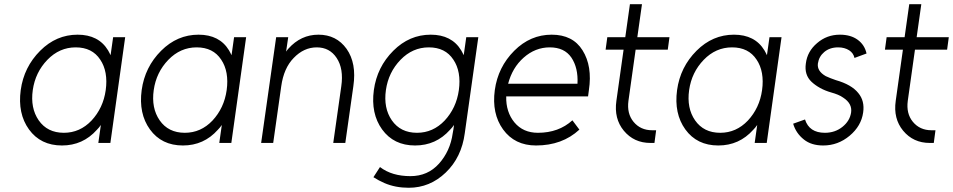

<svg xmlns="http://www.w3.org/2000/svg" viewBox="-20 -676 4507 908"><path d="M515 -500 503 -415Q500 -421 497 -427Q494 -433 491 -438Q446 -512 347 -512Q246 -512 170 -436Q93 -359 78 -250Q63 -139 117 -64Q172 12 273 12Q372 12 438 -62Q443 -67 448 -73Q453 -79 457 -85L445 0H502L572 -500ZM338 -452Q416 -452 454 -394Q473 -366 479.5 -329.5Q486 -293 480 -250Q474 -207 457 -171Q440 -135 413 -106Q358 -48 282 -48Q204 -48 163 -107Q123 -165 135 -250Q147 -334 204 -393Q261 -452 338 -452Z M1087 -500 1075 -415Q1072 -421 1069 -427Q1066 -433 1063 -438Q1018 -512 919 -512Q818 -512 742 -436Q665 -359 650 -250Q635 -139 689 -64Q744 12 845 12Q944 12 1010 -62Q1015 -67 1020 -73Q1025 -79 1029 -85L1017 0H1074L1144 -500ZM910 -452Q988 -452 1026 -394Q1045 -366 1051.5 -329.5Q1058 -293 1052 -250Q1046 -207 1029 -171Q1012 -135 985 -106Q930 -48 854 -48Q776 -48 735 -107Q695 -165 707 -250Q719 -334 776 -393Q833 -452 910 -452Z M1613 0 1651 -268Q1659 -323 1651 -367Q1643 -411 1619 -445Q1571 -512 1486 -512Q1403 -512 1344 -446Q1341 -443 1338.5 -439.5Q1336 -436 1333 -432L1343 -500H1286L1215 0H1272L1310 -268Q1322 -354 1369 -402Q1417 -452 1478 -452Q1539 -452 1572 -402Q1606 -351 1594 -268L1556 0Z M2017 -512Q1916 -512 1840 -436Q1763 -359 1748 -250Q1733 -139 1787 -64Q1842 12 1943 12Q2042 12 2108 -62Q2113 -67 2118 -73Q2123 -79 2127 -85Q2126 -73 2124.5 -65.5Q2123 -58 2121 -46Q2115 -3 2098.5 33Q2082 69 2056 98Q2003 157 1921 157Q1878 157 1842 146.5Q1806 136 1777 114L1746 162Q1771 178 1797.5 189.5Q1824 201 1853 206.5Q1882 212 1913 212Q2013 212 2088 140Q2163 68 2178 -46L2242 -500H2185L2173 -415Q2170 -421 2167 -427Q2164 -433 2161 -438Q2116 -512 2017 -512ZM2008 -452Q2086 -452 2124 -394Q2143 -366 2149.5 -329.5Q2156 -293 2150 -250Q2144 -207 2127 -171Q2110 -135 2083 -106Q2028 -48 1952 -48Q1874 -48 1833 -107Q1793 -165 1805 -250Q1817 -334 1874 -393Q1931 -452 2008 -452Z M2761 -220 2765 -250Q2782 -363 2735 -438Q2689 -512 2589 -512Q2488 -512 2412 -436Q2335 -359 2320 -250Q2305 -139 2359 -64Q2414 12 2515 12Q2639 12 2720 -63L2687 -107Q2622 -48 2524 -48Q2454 -48 2413 -97Q2393 -121 2383 -152Q2373 -183 2374 -220ZM2580 -452Q2649 -452 2682 -404Q2715 -355 2711 -280H2383Q2403 -356 2456 -403Q2511 -452 2580 -452Z M2959 -656 2937 -500H2852L2844 -441H2929L2895 -199Q2883 -115 2930 -58Q2978 0 3056 0H3075L3083 -60H3064Q3009 -60 2976 -100Q2944 -139 2952 -199L2986 -441H3138L3146 -500H2994L3016 -656Z M3619 -500 3607 -415Q3604 -421 3601 -427Q3598 -433 3595 -438Q3550 -512 3451 -512Q3350 -512 3274 -436Q3197 -359 3182 -250Q3167 -139 3221 -64Q3276 12 3377 12Q3476 12 3542 -62Q3547 -67 3552 -73Q3557 -79 3561 -85L3549 0H3606L3676 -500ZM3442 -452Q3520 -452 3558 -394Q3577 -366 3583.5 -329.5Q3590 -293 3584 -250Q3578 -207 3561 -171Q3544 -135 3517 -106Q3462 -48 3386 -48Q3308 -48 3267 -107Q3227 -165 3239 -250Q3251 -334 3308 -393Q3365 -452 3442 -452Z M4078 -423Q4069 -464 4036 -488Q4003 -512 3952 -512Q3890 -512 3844 -472Q3798 -433 3791 -376Q3783 -322 3818 -289Q3835 -273 3858.5 -260Q3882 -247 3910 -239Q3928 -234 3942.5 -228Q3957 -222 3968 -214Q4011 -186 4005 -144Q3999 -104 3964 -76Q3929 -48 3881 -48Q3807 -48 3787 -111L3731 -91Q3744 -46 3782 -16Q3817 12 3873 12Q3943 12 3998 -34Q4053 -80 4062 -144Q4070 -199 4039 -236Q4007 -276 3933 -297Q3919 -302 3907 -306.5Q3895 -311 3885 -316Q3843 -340 3848 -376Q3853 -409 3878 -430Q3904 -452 3944 -452Q3974 -452 3996 -438Q4016 -425 4021 -402Z M4280 -656 4258 -500H4173L4165 -441H4250L4216 -199Q4204 -115 4251 -58Q4299 0 4377 0H4396L4404 -60H4385Q4330 -60 4297 -100Q4265 -139 4273 -199L4307 -441H4459L4467 -500H4315L4337 -656Z"/></svg>

Font: Unageo
Style: Light-Italic
Weight: 300
Designer: Richard Sepsi
Foundry: Richard Sepsi
Version: Version 2.000